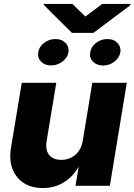

<svg xmlns="http://www.w3.org/2000/svg" viewBox="-20 -930 673 961"><path d="M394.5 -227.1 441.9 -515.6H614.7L529.8 0H357.9L373.5 -94.7H372.6Q346.2 -46.4 299.8 -17.6Q253.4 11.2 194.3 11.2Q137.7 11.2 98.6 -14.2Q59.6 -39.6 42.2 -85.2Q24.9 -130.9 35.2 -191.4L88.9 -515.6H261.7L213.4 -224.6Q206.1 -179.7 225.8 -154.8Q245.6 -129.9 287.1 -129.9Q326.7 -129.9 356.7 -154.8Q386.7 -179.7 394.5 -227.1ZM342.3 -910.2 407.2 -847.2 491.7 -910.2H632.8V-904.3L447.8 -765.6H339.8L199.2 -905.3V-910.2ZM431.6 -668Q435.5 -695.8 460.9 -715.3Q486.3 -734.9 517.6 -734.4Q549.3 -734.9 567.9 -715.3Q586.4 -695.8 582.5 -668Q577.6 -641.1 552.7 -621.6Q527.8 -602.1 496.1 -602.1Q464.4 -602.1 445.3 -621.6Q426.3 -641.1 431.6 -668ZM171.4 -668.5Q175.3 -695.8 200.7 -715.3Q226.1 -734.9 257.3 -734.4Q289.1 -734.9 307.9 -715.3Q326.7 -695.8 322.8 -668.5Q317.4 -640.1 291.7 -621.3Q266.1 -602.5 235.4 -602.5Q204.6 -602.5 185.5 -621.8Q166.5 -641.1 171.4 -668.5Z"/></svg>

Font: Inter Display Extra Bold
Style: Italic
Weight: 800
Italic angle: -9.39999°
Designer: Rasmus Andersson
Foundry: rsms
Version: Version 4.000;git-4fc901f